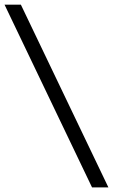

<svg xmlns="http://www.w3.org/2000/svg" viewBox="-78 -687 490 832"><path d="M320.8 125H391.7L12.5 -666.7H-58.3Z"/></svg>

Font: Afacad
Style: Regular
Weight: 400
Designer: Kristian Moeller
Foundry: Dicotype
Version: Version 1.000